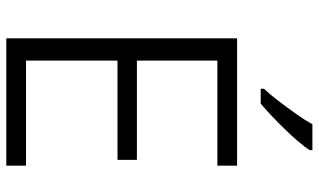

<svg xmlns="http://www.w3.org/2000/svg" viewBox="-216 -770 987 594"><g transform="rotate(90 277.0 -473.5)"><path d="M493 0H99V-714H493V-653H168V-404H475V-344H168V-61H493ZM445 -938Q435 -923 418 -903Q401 -883 380.5 -862Q360 -841 339.5 -821.5Q319 -802 301 -787H255V-797Q273 -816 293.5 -843Q314 -870 333.5 -897.5Q353 -925 365 -947H445Z"/></g></svg>

Font: Noto Sans Syriac Eastern Light
Style: Regular
Weight: 300
Designer: Patrick Giasson and the Monotype Design Team
Foundry: Monotype Imaging Inc.
Version: Version 3.001